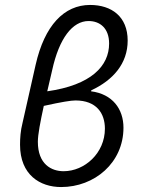

<svg xmlns="http://www.w3.org/2000/svg" viewBox="-20 -744 568 776"><path d="M227 12C362 12 479 -86 479 -228C479 -303 435 -364 348 -375L349 -379C437 -420 496 -487 496 -580C496 -677 431 -724 344 -724C239 -724 160 -641 124 -482L71 -247C63 -216 61 -186 61 -159C61 -37 142 12 227 12ZM237 -52C188 -52 133 -80 133 -171C133 -200 143 -252 157 -316C229 -332 267 -338 285 -338C370 -338 404 -286 404 -224C404 -125 322 -52 237 -52ZM191 -461C219 -589 273 -659 338 -659C384 -659 421 -630 421 -568C421 -477 348 -400 171 -375C177 -402 184 -431 191 -461Z"/></svg>

Font: Source Sans Pro
Style: Italic
Weight: 400
Italic angle: -11°
Designer: Paul D. Hunt
Foundry: Adobe Systems Incorporated
Version: Version 3.006;hotconv 1.0.111;makeotfexe 2.5.65597